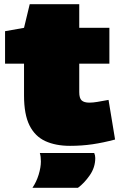

<svg xmlns="http://www.w3.org/2000/svg" viewBox="-20 -682 581 911"><path d="M312 10Q244 10 195 -12.5Q146 -35 120 -87Q94 -139 94 -229V-380H4V-534L94 -550L121 -662H356V-550H499V-380H356V-245Q356 -216 367.5 -205.5Q379 -195 404 -195Q421 -195 441.5 -198.5Q462 -202 495 -208L526 -20Q470 -5 419 2.5Q368 10 312 10ZM134 209Q153 181 163.5 146.5Q174 112 174 84Q174 60 169 44H427Q432 55 432 68Q432 112 406 149.5Q380 187 350 209Z"/></svg>

Font: Georama Extended Black
Style: Regular
Weight: 900
Width: 7
Designer: Jean-Baptiste Levee
Foundry: Production Type
Version: Version 1.000